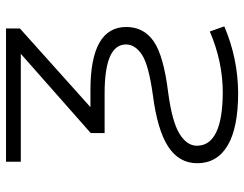

<svg xmlns="http://www.w3.org/2000/svg" viewBox="-105 -457 792 622"><g transform="rotate(-90 291.0 -146.0)"><path d="M78.1 -474.6V-522.5H509.8V-477.5L254.9 -249H310.5Q514.6 -249 514.6 -132.8Q514.6 -76.2 467.8 -43.9Q420.9 -11.7 301.8 2.9Q207 15.6 168.5 39.6Q129.9 63.5 129.9 95.7Q129.9 178.7 301.8 179.7Q402.3 179.7 500 137.7L516.6 184.6Q414.1 228.5 301.8 229.5Q187.5 229.5 130.4 195.3Q73.2 161.1 73.2 96.7Q73.2 38.1 127 2.9Q180.7 -32.2 294.9 -46.9Q392.6 -60.5 425.3 -82.5Q458 -104.5 458 -133.8Q458 -203.1 299.8 -203.1H170.9V-248L427.7 -474.6Z"/></g></svg>

Font: Gen Shin Gothic Light
Style: Regular
Weight: 200
Designer: [Source Han Sans]
Ryoko NISHIZUKA  (kana & ideographs); Paul D. Hunt (Latin, Greek & Cyrillic); Wenlong ZHANG  (bopomofo
Version: Version 1.002.20150607